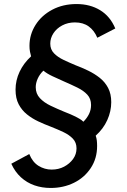

<svg xmlns="http://www.w3.org/2000/svg" viewBox="-20 -726 627 951"><path d="M231 205Q188 205 150.5 192Q113 179 83.5 152Q54 125 36 85L125 37Q141 77 171 95.5Q201 114 236 114Q270 114 297.5 99.5Q325 85 342 61.5Q359 38 359 9Q359 -20 341 -39Q323 -58 294.5 -71.5Q266 -85 233 -98Q201 -110 170 -124.5Q139 -139 113.5 -159.5Q88 -180 72.5 -209.5Q57 -239 57 -282Q57 -328 77 -370.5Q97 -413 134 -447Q131 -457 128.5 -470Q126 -483 126 -499Q126 -555 156 -602.5Q186 -650 239 -678Q292 -706 359 -706Q426 -706 476 -675.5Q526 -645 551 -585L462 -539Q447 -575 419.5 -595Q392 -615 351 -615Q316 -615 288 -600Q260 -585 244.5 -561Q229 -537 229 -510Q229 -481 247.5 -462Q266 -443 294.5 -429.5Q323 -416 354 -403Q386 -391 417 -376Q448 -361 474 -340.5Q500 -320 515.5 -290.5Q531 -261 531 -220Q531 -175 511.5 -131.5Q492 -88 454 -54Q458 -43 459.5 -30.5Q461 -18 461 -3Q461 59 429.5 106.5Q398 154 346 179.5Q294 205 231 205ZM393 -123Q411 -141 421 -161.5Q431 -182 431 -206Q431 -237 412.5 -257Q394 -277 363.5 -292Q333 -307 296 -323Q267 -336 240 -348.5Q213 -361 195 -376Q177 -359 167 -337Q157 -315 157 -294Q157 -262 177.5 -240Q198 -218 230.5 -202.5Q263 -187 297 -173Q315 -166 329 -160Q343 -154 354 -148.5Q365 -143 375 -137Q385 -131 393 -123Z"/></svg>

Font: Hanken Grotesk Medium
Style: Italic
Weight: 500
Italic angle: -8°
Designer: Alfredo Marco Pradil
Foundry: Hanken Design Co.
Version: Version 3.013